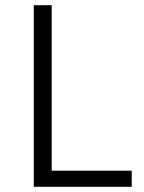

<svg xmlns="http://www.w3.org/2000/svg" viewBox="-20 -719 553 739"><path d="M110 -699H179V-62H487V0H110Z"/></svg>

Font: TypoPRO Montserrat Alternates
Style: Regular
Weight: 300
Designer: Julieta Ulanovsky
Foundry: Julieta Ulanovsky
Version: Version 6.001